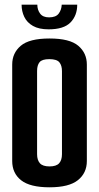

<svg xmlns="http://www.w3.org/2000/svg" viewBox="-20 -792 422 818"><path d="M191 6Q108 6 70 -24Q32 -54 32 -106V-517Q32 -566 68.5 -597Q105 -628 191 -628Q277 -628 313.5 -597Q350 -566 350 -517V-106Q350 -55 312 -24.5Q274 6 191 6ZM191 -83Q220 -83 232 -96.5Q244 -110 244 -135V-489Q244 -513 233 -526.5Q222 -540 190 -540Q159 -540 148.5 -527Q138 -514 138 -490V-135Q138 -110 150 -96.5Q162 -83 191 -83ZM187 -667Q146 -667 120.5 -681.5Q95 -696 83.5 -720Q72 -744 72 -772H139Q139 -750 151 -734Q163 -718 189 -718Q218 -718 230 -734Q242 -750 243 -772H309Q309 -726 280.5 -696.5Q252 -667 187 -667Z"/></svg>

Font: Smooch Sans Thin
Style: Bold
Weight: 700
Version: Version 1.010